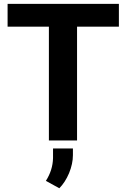

<svg xmlns="http://www.w3.org/2000/svg" viewBox="-20 -731 659 999"><path d="M598.6 -710.9H19.5V-592.3H234.4V0H380.9V-592.3H598.6ZM288.6 248.5C308.6 228.5 325.7 202.1 339.4 169.9C352.5 137.7 359.4 106.4 359.4 76.2V41.5H255.9V91.8C254.9 133.3 242.7 172.4 218.8 210Z"/></svg>

Font: Roboto
Style: Bold
Weight: 700
Designer: Google
Version: Version 2.137; 2017